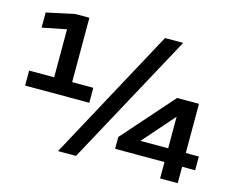

<svg xmlns="http://www.w3.org/2000/svg" viewBox="-103 -901 1281 1052"><g transform="rotate(15 537.5 -375.0)"><path d="M281 -750V-350H179V-727L232 -668L42 -630V-716L202 -750ZM37 -385H401V-300H37ZM710 -750H813L406 0H304ZM983 -450V0H883V-407L934 -408L694 -135L676 -171H1057V-93H603V-160L859 -450Z"/></g></svg>

Font: Unbounded
Style: Regular
Weight: 400
Designer: Luke Prowse, Jean-Baptiste Morizot, Fátima Lázaro, Florian Runge
Foundry: NaN
Version: Version 1.701;gftools[0.9.28.dev5+ged2979d]